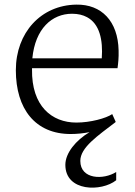

<svg xmlns="http://www.w3.org/2000/svg" viewBox="-20 -583 599 852"><path d="M50.3 -271.5C50.3 -100.1 136.2 11.7 293.5 11.7C320.8 11.7 349.6 8.8 377.4 3.4C316.4 39.6 270 96.2 270 148.4C270 268.6 430.7 268.6 495.6 216.8V180.2C439.9 215.8 336.4 213.9 336.4 130.9C336.4 71.3 413.1 20 494.6 -42.5L491.2 -41C491.7 -41.5 492.2 -42.5 493.2 -43L478 -76.7C450.7 -58.1 381.3 -39.1 318.8 -39.1C210 -39.1 119.6 -112.3 122.1 -274.9V-280.3H501.5C504.4 -301.3 507.3 -326.7 506.3 -359.4C503.4 -488.8 430.7 -564.5 318.4 -562.5C162.1 -560.1 50.3 -438.5 50.3 -271.5ZM123.5 -324.2C136.2 -455.6 210.4 -522 299.8 -522C326.2 -522 348.1 -516.6 366.2 -506.8C421.9 -477.1 437.5 -406.2 431.6 -324.2Z"/></svg>

Font: Merriweather
Style: Light
Weight: 250
Designer: Eben Sorkin ( eben@eyebytes.com )
Foundry: Sorkin Type Co.
Version: Version 1.003